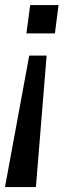

<svg xmlns="http://www.w3.org/2000/svg" viewBox="-41 -550 295 770"><path d="M103 200.2H-21L76.2 -327.1H146ZM193.8 -529.8 179.2 -416H64.9L80.1 -529.8Z"/></svg>

Font: Cooper Hewitt
Style: Medium Italic
Weight: 708
Designer: Village Type and Design LLC
Foundry: Cooper Hewitt Smithsonian Design Museum
Version: 1.000